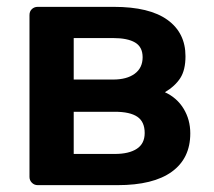

<svg xmlns="http://www.w3.org/2000/svg" viewBox="-20 -540 625 560"><path d="M90 0Q80 0 73 -7Q66 -14 66 -24V-496Q66 -507 73 -513.5Q80 -520 90 -520H312Q416 -520 468.5 -482Q521 -444 521 -376Q521 -336 506 -312.5Q491 -289 461 -271Q496 -255 515.5 -223Q535 -191 535 -151Q535 -78 481 -39Q427 0 323 0ZM310 -308Q350 -308 373 -325Q396 -342 396 -373Q396 -403 374 -416Q352 -429 310 -429H195V-308ZM315 -91Q356 -91 379 -106Q402 -121 402 -152Q402 -185 380.5 -199.5Q359 -214 315 -214H195V-91Z"/></svg>

Font: Rubik AZ
Style: Regular
Weight: 500
Designer: Hubert and Fischer
Foundry: Hubert & Fischer
Version: Version 2.000